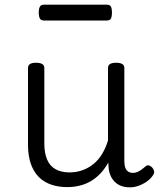

<svg xmlns="http://www.w3.org/2000/svg" viewBox="-20 -784 685 823"><path d="M269 18Q216 18 178 -2Q140 -22 120 -63Q100 -104 100 -166V-492Q100 -504 108.5 -509.5Q117 -515 134 -515Q152 -515 161 -509.5Q170 -504 170 -492V-169Q170 -129 181.5 -101Q193 -73 217.5 -59Q242 -45 278 -45Q307 -45 332.5 -54Q358 -63 379.5 -80Q401 -97 417 -123Q433 -149 443 -182V-493Q443 -504 451.5 -509.5Q460 -515 478 -515Q495 -515 504 -509.5Q513 -504 513 -493V-94Q513 -77 517 -65.5Q521 -54 529.5 -48.5Q538 -43 550 -43Q560 -43 568.5 -46.5Q577 -50 586 -56.5Q595 -63 603 -70Q610 -77 618 -75Q626 -73 634 -64Q639 -58 640.5 -49.5Q642 -41 636 -33Q626 -18 610 -6.5Q594 5 575 12Q556 19 537 19Q515 19 498.5 12.5Q482 6 470.5 -6Q459 -18 452.5 -34.5Q446 -51 445 -72L444 -87Q429 -60 410 -40Q391 -20 368.5 -7Q346 6 320.5 12Q295 18 269 18ZM169 -696Q155 -696 150.5 -705.5Q146 -715 146 -730Q146 -745 150.5 -754.5Q155 -764 169 -764H437Q452 -764 456 -754.5Q460 -745 460 -730Q460 -715 456 -705.5Q452 -696 437 -696Z"/></svg>

Font: Playwrite BE WAL Light
Style: Regular
Weight: 300
Version: Version 1.002